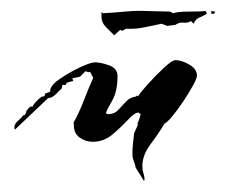

<svg xmlns="http://www.w3.org/2000/svg" viewBox="-20 -269 410 348"><path d="M241 59 226 35Q225 29 222.5 23Q220 17 220 10Q220 0 221 -8.5Q222 -17 223 -27L230 -43L229 -45Q231 -49 232.5 -53.5Q234 -58 235 -62L231 -65Q224 -65 211.5 -51.5Q199 -38 183.5 -25Q168 -12 148 -12Q135 -12 124 -20Q113 -28 114 -44L113 -46Q124 -66 132 -87Q140 -108 149 -128L143 -139L140 -138L135 -140L125 -130L111 -127L113 -122H111L101 -119L99 -115H93L92 -109Q87 -104 81 -98Q75 -92 67 -91L7 -34L6 -37Q6 -44 11 -48.5Q16 -53 20 -57L21 -59L24 -61L25 -60L28 -67H27Q29 -69 31.5 -72.5Q34 -76 38 -76H40Q40 -76 40 -78Q46 -87 56 -94H59L62 -97L61 -99L71 -103Q70 -113 87 -125Q104 -137 124 -146.5Q144 -156 152 -156Q163 -156 178 -150.5Q193 -145 193 -131Q193 -103 183 -86Q173 -69 172 -64L175 -62Q187 -62 194 -69.5Q201 -77 208.5 -85Q216 -93 227 -94Q226 -95 228 -95.5Q230 -96 230 -94Q234 -101 248 -116.5Q262 -132 277 -146Q292 -160 298 -160Q309 -160 323 -152Q337 -144 337 -132Q337 -127 329.5 -113.5Q322 -100 312 -85Q302 -70 292.5 -58.5Q283 -47 278 -45Q269 -29 253.5 -8.5Q238 12 238 32Q238 39 240 45Q242 51 242 57ZM187 -205Q180 -212 172 -220Q164 -228 164 -238V-248L166 -245Q186 -246 207 -248Q228 -250 247 -249L288 -248L294 -245Q302 -248 322.5 -248Q343 -248 353 -249L355 -244Q348 -240 341 -237Q334 -234 331 -226L326 -231Q321 -227 313 -228Q305 -229 298 -224L283 -222L273 -226Q258 -223 242 -219.5Q226 -216 209 -217L201 -213L198 -215ZM363 -244V-249L370 -248L368 -244Z"/></svg>

Font: Kolker Brush
Style: Regular
Weight: 400
Designer: Robert E. Leuschke
Foundry: Robert E. Leuschke
Version: Version 1.010; ttfautohint (v1.8.3)